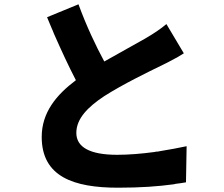

<svg xmlns="http://www.w3.org/2000/svg" viewBox="-20 -825 1040 893"><path d="M845 23 848 -145C810 -137 768 -129 724 -122L714 -120C712 -120 710 -120 708 -120L698 -118C639 -110 578 -105 525 -105C397 -105 335 -141 335 -207C335 -273 388 -327 465 -378C553 -434 667 -489 726 -518C751 -530 773 -541 794 -553L802 -557C813 -564 824 -570 835 -577L754 -713C725 -689 697 -670 654 -645C611 -620 538 -581 465 -539C425 -613 382 -704 345 -805L199 -745L203 -735C209 -721 215 -706 221 -692L225 -683C226 -681 227 -679 227 -678L231 -668C265 -591 299 -517 333 -452C241 -383 174 -301 174 -188C174 -3 323 48 529 48C635 48 715 42 789 32L797 30C813 28 829 26 845 23Z"/></svg>

Font: Glow Sans SC Normal ExtraBold
Style: Regular
Weight: 800
Designer: Ryoko NISHIZUKA (kana, bopomofo & ideographs); Paul D. Hunt (Latin, Greek & Cyrillic); Sandoll Communications, Soo-young
Version: Version 0.93